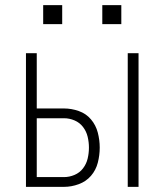

<svg xmlns="http://www.w3.org/2000/svg" viewBox="-20 -727 640 747"><path d="M477 0V-520H519V0ZM81 0V-520H123V-305H229Q258 -305 286.5 -295Q315 -285 334 -262.5Q353 -240 360.5 -211Q368 -182 368 -153Q368 -123 360.5 -94Q353 -65 334 -43Q315 -21 286.5 -10.5Q258 0 229 0ZM123 -38H229Q250 -38 270 -46.5Q290 -55 303 -72Q316 -89 321 -110Q326 -131 326 -153Q326 -174 321 -195Q316 -216 303 -233Q290 -250 270 -258.5Q250 -267 229 -267H123ZM378 -633V-707H452V-633ZM148 -633V-707H222V-633Z"/></svg>

Font: Iosevka SS04 XLt Ex
Style: Regular
Weight: 200
Width: 7
Monospace: yes
Designer: Belleve Invis
Foundry: Belleve Invis
Version: Version 19.0.0; ttfautohint (v1.8.4)